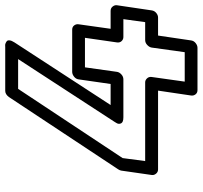

<svg xmlns="http://www.w3.org/2000/svg" viewBox="-40 -726 790 749"><g transform="rotate(-90 354.5 -351.0)"><path d="M46.9 -153.8 64 -272.9Q65.4 -279.3 68.8 -284.2L351.1 -710.9Q361.8 -725.1 375 -725.1H545.9Q545.9 -724.6 550.3 -725.3Q554.7 -726.1 559.8 -724.1Q564.9 -722.2 568.8 -719Q572.8 -715.8 572 -708Q571.3 -700.2 564 -689L319.8 -314H401.9L419.9 -439Q421.4 -449.7 430.7 -456.8Q439.9 -463.9 449.2 -463.9H613.8Q624.5 -463.9 630.4 -456.1Q636.2 -448.2 634.8 -439L617.2 -314H687Q697.8 -314 704.1 -305.9Q710.4 -297.9 709 -289.1L689 -153.8Q687.5 -143.1 679 -136Q670.4 -128.9 661.1 -128.9H590.8L571.8 0Q570.3 10.7 561.3 17.8Q552.2 24.9 543 24.9H377.9Q367.2 24.9 361.3 17.1Q355.5 9.3 356.9 0L376 -128.9H68.8Q58.1 -128.9 51.8 -137Q45.4 -145 46.9 -153.8ZM101.1 -179.2H408.2Q417 -179.2 423.8 -171.9Q430.7 -164.6 429.2 -153.8L411.1 -24.9H525.9L543.9 -153.8Q545.4 -163.1 554 -171.1Q562.5 -179.2 573.2 -179.2H643.1L654.8 -264.2H585Q575.7 -264.2 569.1 -271.2Q562.5 -278.3 564 -289.1L582 -414.1H466.8L449.2 -289.1Q447.8 -279.8 439.2 -272Q430.7 -264.2 419.9 -264.2H272Q252.4 -264.2 248.3 -273.2Q244.1 -282.2 249.5 -291L254.9 -299.8L499 -674.8H382.8L112.8 -267.1Z"/></g></svg>

Font: Trueno Bold Outline
Style: Italic
Weight: 700
Width: 6
Designer: Julieta Ulanovsky
Foundry: Julieta Ulanovsky
Version: Version 3.001b | FøM Fix